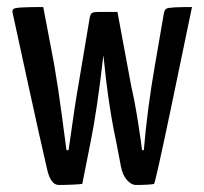

<svg xmlns="http://www.w3.org/2000/svg" viewBox="-20 -520 581 546"><path d="M526 -500Q510 -421 465.5 -209Q421 3 418 3Q415 4 401 5Q387 6 366 6Q354 6 341.5 -7.5Q329 -21 324 -46L311 -114Q288 -220 274 -363Q256 -205 237 -113L214 3Q207 4 187.5 5Q168 6 147 6Q123 6 113 -43Q95 -120 61 -276Q27 -432 16 -483Q14 -492 19 -495Q24 -498 46 -499Q68 -500 103 -500L134 -337Q146 -267 156 -191Q166 -115 169 -93H175Q194 -229 203 -278L235 -469Q237 -480 241.5 -483Q246 -486 261 -486H274H314L353 -276Q364 -228 373 -169.5Q382 -111 384 -93H389Q399 -212 421 -337L446 -482Q448 -492 452.5 -495Q457 -498 476 -499Q495 -500 526 -500Z"/></svg>

Font: Yanone Kaffeesatz
Style: Regular
Weight: 400
Designer: Yanone (Cyrillic: Daniel Pouzeot & Huerta Tipografica)
Foundry: Yanone
Version: Version 1.100;PS 001.100;hotconv 1.0.70;makeotf.lib2.5.58329